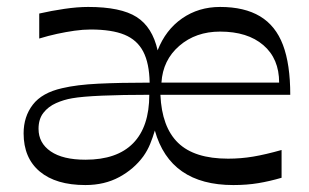

<svg xmlns="http://www.w3.org/2000/svg" viewBox="-20 -519 891 553"><path d="M226 14Q141 14 94.5 -25Q48 -64 48 -135Q48 -183 74.5 -217.5Q101 -252 159 -265Q201 -275 263.5 -278Q326 -281 411 -281Q410 -337 392.5 -370.5Q375 -404 338.5 -419Q302 -434 241 -434Q219 -434 194.5 -430.5Q170 -427 144.5 -421.5Q119 -416 93 -408V-480Q128 -488 165.5 -493.5Q203 -499 234 -499Q328 -499 373.5 -470Q419 -441 434 -374Q457 -433 504.5 -466Q552 -499 614 -499Q684 -499 729 -472Q774 -445 795 -389.5Q816 -334 816 -246H442Q446 -153 493 -107.5Q540 -62 637 -62Q674 -62 709.5 -68Q745 -74 791 -87V-7Q757 3 724 8.5Q691 14 652 14Q470 14 426 -143Q420 -123 412.5 -104.5Q405 -86 393 -69Q366 -32 323.5 -9Q281 14 226 14ZM226 -59Q317 -59 363.5 -106.5Q410 -154 410 -246Q332 -246 274 -243.5Q216 -241 188 -236Q164 -232 141.5 -222Q119 -212 105 -194Q91 -176 91 -148Q91 -107 126 -83Q161 -59 226 -59ZM445 -281H784Q784 -350 738.5 -389Q693 -428 614 -428Q544 -428 496.5 -387Q449 -346 445 -281Z"/></svg>

Font: Ojuju Medium
Style: Regular
Weight: 500
Designer: Chisaokwu Joboson, Mirko Velimirovic
Foundry: Udi Foundry
Version: Version 1.000